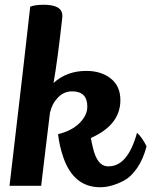

<svg xmlns="http://www.w3.org/2000/svg" viewBox="-20 -781 636 807"><path d="M486 -360Q486 -256 362 -201Q365 -183 371 -158Q389 -84 431 -82Q434 -82 437 -82Q517 -82 556 -223Q577 -204 596 -166Q582 -112 556.5 -75Q531 -38 501 -22Q448 6 401 6Q291 6 247 -117Q230 -166 224 -217Q281 -231 314 -263.5Q347 -296 347 -333Q347 -397 283 -397Q248 -397 223 -370.5Q198 -344 190 -307Q184 -256 170.5 -146.5Q157 -37 153 0H20Q92 -613 107 -753Q128 -761 164 -761Q242 -761 242 -715V-709Q222 -528 205 -432Q260 -483 343 -483Q405 -483 445.5 -451Q486 -419 486 -360Z"/></svg>

Font: Lily Script One
Style: Regular
Weight: 400
Designer: Julia Petretta
Foundry: Julia Petretta
Version: Version 1.002;PS 001.001;hotconv 1.0.70;makeotf.lib2.5.58329